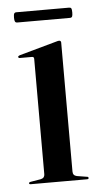

<svg xmlns="http://www.w3.org/2000/svg" viewBox="-45 -576 316 607"><g transform="rotate(-5 113.0 -273.0)"><path d="M163 -438V-28.5Q163 -22 166 -18.2Q169 -14.5 175.5 -13L206.5 -8Q209.5 -8 210.8 -6.8Q212 -5.5 212 -3.5Q212 -2 210.8 -1Q209.5 0 207 0H27.5Q25.5 0 24.2 -1Q23 -2 23 -3.5Q23 -5 24.2 -6Q25.5 -7 28 -7.5L61 -13Q67.5 -14.5 70.5 -18.2Q73.5 -22 73.5 -27.5V-393.5Q73.5 -397 72 -398.8Q70.5 -400.5 67 -400.5H28Q26 -400.5 24.8 -401.8Q23.5 -403 23.5 -404Q23.5 -406 25 -407Q26.5 -408 28.5 -409L147 -442Q151.5 -443.5 153.5 -443.8Q155.5 -444 157.5 -444Q160 -444 161.5 -442.2Q163 -440.5 163 -438ZM21.2 -529Q21.2 -539 23.2 -542.2Q25.2 -545.5 30.1 -545.5H197.3Q202.6 -545.5 204.4 -542.5Q206.2 -539.5 206.2 -529.5Q206.2 -520 204.4 -516.5Q202.6 -513 197.3 -513H30.1Q25.2 -513 23.2 -516.5Q21.2 -520 21.2 -529Z"/></g></svg>

Font: Fraunces 96pt
Style: Regular
Weight: 400
Version: Version 1.000;[b76b70a41]